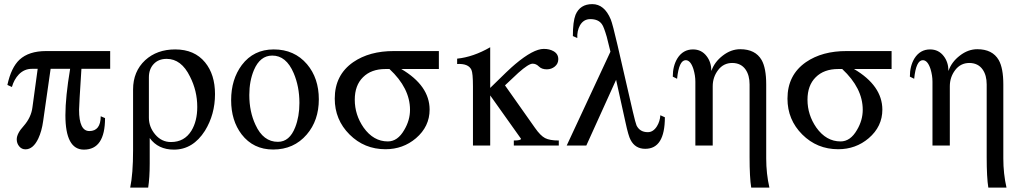

<svg xmlns="http://www.w3.org/2000/svg" viewBox="-20 -692 4864 913"><path d="M503.9 -364.7H367.2Q356 -190.9 356 -169.9Q356 -68.8 404.8 -68.8Q458.5 -68.8 459 -139.2L479.5 -130.4Q479.5 19.5 378.9 19.5Q291 19.5 291 -144Q291 -230.5 313.5 -364.7H220.7L185.1 -115.7Q178.7 -68.8 162.1 -33.2Q137.7 18.1 101.1 18.1Q83 18.1 71.3 3.9Q59.6 -10.3 59.6 -29.3Q59.6 -57.1 92.8 -93.3Q128.4 -133.8 134.3 -182.1L159.2 -364.7H131.3Q95.7 -364.7 69.8 -338.4Q46.9 -314.5 36.6 -278.3L15.1 -288.1Q33.2 -371.1 72.8 -408.2Q117.2 -449.2 199.2 -449.2H503.9Z M1002.4 -244.6Q1002.4 -147.9 954.6 -70.3Q897.5 19.5 807.1 19.5Q731.9 19.5 691.9 -35.6V86.4Q691.9 152.8 684.6 200.2H599.1Q612.8 134.8 612.8 22.9V-266.6Q612.8 -352.1 670.4 -405.8Q726.6 -457 813 -457Q904.8 -457 955.1 -395.5Q1002.4 -337.9 1002.4 -244.6ZM918 -183.6Q918 -260.3 883.3 -328.1Q842.3 -412.1 772.5 -412.1Q733.9 -412.1 710.9 -387.7Q688 -363.3 688 -324.2V-132.3Q688 -87.9 718.3 -52.2Q748.5 -16.6 793 -16.6Q856.9 -16.6 890.1 -70.3Q918 -115.7 918 -183.6Z M1438.5 -52.2Q1377.4 19 1278.8 19Q1184.6 19 1128.9 -53.2Q1079.1 -118.7 1079.1 -215.8Q1079.1 -314.5 1129.9 -382.8Q1186 -457 1281.7 -457Q1379.9 -457 1439.9 -386.7Q1496.1 -320.3 1496.1 -219.7Q1496.1 -119.1 1438.5 -52.2ZM1403.8 -202.6Q1403.8 -280.3 1376.5 -344.2Q1340.8 -428.2 1274.4 -427.7Q1216.8 -427.7 1187.5 -358.9Q1165.5 -306.6 1165.5 -240.2Q1165.5 -161.1 1194.8 -98.6Q1231.9 -17.1 1301.8 -17.6Q1356.9 -17.6 1383.8 -86.9Q1403.8 -137.7 1403.8 -202.6Z M2066.9 -363.8H1888.2Q2022.5 -284.7 2022.9 -170.9Q2022.9 -90.3 1958 -34.7Q1896.5 17.6 1813 17.6Q1712.4 17.6 1642.1 -52.5Q1571.8 -122.6 1571.8 -223.1Q1571.8 -335.4 1659.7 -396.5Q1737.3 -449.7 1853.5 -449.2H2066.9ZM1929.7 -169.9Q1929.7 -272.9 1832 -363.8H1813Q1745.1 -363.8 1706.1 -324.7Q1667 -286.1 1667 -217.8Q1667 -146 1709 -85.4Q1755.9 -19.5 1824.2 -19.5Q1871.1 -19.5 1902.3 -74.2Q1929.7 -120.1 1929.7 -169.9Z M2637.2 0H2423.3V-23.9Q2457.5 -23.9 2457.5 -32.2Q2457.5 -33.2 2311 -238.3V0H2229V-280.8Q2229 -344.2 2221.7 -359.9Q2207.5 -390.6 2153.8 -387.7V-413.1Q2230.5 -420.9 2311 -467.3V-273.9Q2402.8 -364.7 2429.7 -386.7Q2516.1 -459.5 2565.9 -459.5Q2592.8 -459.5 2611.8 -448.7Q2634.8 -436 2634.8 -410.6Q2634.8 -389.2 2618.4 -375.7Q2602.1 -362.3 2580.1 -362.3Q2556.2 -362.3 2542.7 -375.7Q2529.3 -389.2 2512.7 -389.2Q2493.7 -389.2 2444.8 -345.7Q2413.1 -316.4 2381.3 -286.1L2523.9 -84Q2549.8 -46.9 2571.8 -35.4Q2593.8 -23.9 2637.2 -23.9Z M3141.6 -134.3Q3141.6 16.1 3047.9 15.6Q3000.5 15.6 2978.5 -26.9Q2968.3 -44.9 2954.1 -111.3L2909.7 -312.5L2768.1 0H2674.8L2882.8 -446.3Q2877.4 -470.2 2865.2 -517.1Q2851.1 -565.4 2842.3 -576.7Q2825.7 -601.1 2787.1 -601.1Q2754.9 -601.1 2737.8 -571.3Q2723.6 -545.4 2725.1 -511.2L2704.1 -520.5Q2704.1 -589.4 2716.8 -621.6Q2738.3 -672.4 2796.4 -672.4Q2854 -672.4 2884.3 -599.6Q2893.1 -578.1 2916.5 -477.1L2988.8 -163.1Q3002.4 -105.5 3006.8 -95.7Q3022.5 -63.5 3060.5 -63.5Q3086.4 -63.5 3104 -91.8Q3118.2 -114.7 3120.1 -144Z M3638.7 200.2H3552.2Q3544.4 152.8 3544.4 54.7V-290.5Q3544.4 -334 3525.4 -361.3Q3503.9 -392.1 3462.4 -392.6Q3420.4 -392.6 3394.8 -358.9Q3369.1 -325.2 3369.1 -281.7V0H3286.6V-303.7Q3286.6 -333 3277.3 -363.8Q3263.7 -405.8 3240.7 -405.8Q3208.5 -405.8 3199.7 -317.4L3179.2 -327.6Q3179.2 -378.4 3201.2 -414.6Q3228 -457 3275.4 -457Q3315.9 -457 3340.3 -424.8Q3362.3 -396.5 3362.8 -354.5Q3377 -397 3417 -427.7Q3456.1 -458 3500 -458Q3571.8 -458 3601.6 -406.7Q3623.5 -368.2 3623.5 -290.5V61.5Q3623.5 133.8 3638.7 200.2Z M4219.7 -363.8H4041Q4175.3 -284.7 4175.8 -170.9Q4175.8 -90.3 4110.8 -34.7Q4049.3 17.6 3965.8 17.6Q3865.2 17.6 3794.9 -52.5Q3724.6 -122.6 3724.6 -223.1Q3724.6 -335.4 3812.5 -396.5Q3890.1 -449.7 4006.3 -449.2H4219.7ZM4082.5 -169.9Q4082.5 -272.9 3984.9 -363.8H3965.8Q3897.9 -363.8 3858.9 -324.7Q3819.8 -286.1 3819.8 -217.8Q3819.8 -146 3861.8 -85.4Q3908.7 -19.5 3977.1 -19.5Q4023.9 -19.5 4055.2 -74.2Q4082.5 -120.1 4082.5 -169.9Z M4766.1 200.2H4679.7Q4671.9 152.8 4671.9 54.7V-290.5Q4671.9 -334 4652.8 -361.3Q4631.3 -392.1 4589.8 -392.6Q4547.9 -392.6 4522.2 -358.9Q4496.6 -325.2 4496.6 -281.7V0H4414.1V-303.7Q4414.1 -333 4404.8 -363.8Q4391.1 -405.8 4368.2 -405.8Q4335.9 -405.8 4327.1 -317.4L4306.6 -327.6Q4306.6 -378.4 4328.6 -414.6Q4355.5 -457 4402.8 -457Q4443.4 -457 4467.8 -424.8Q4489.7 -396.5 4490.2 -354.5Q4504.4 -397 4544.4 -427.7Q4583.5 -458 4627.4 -458Q4699.2 -458 4729 -406.7Q4751 -368.2 4751 -290.5V61.5Q4751 133.8 4766.1 200.2Z"/></svg>

Font: Accordance
Style: Regular
Weight: 400
Version: Version 1.1 (build May 11, 2018) Miklal Software Solutions, 